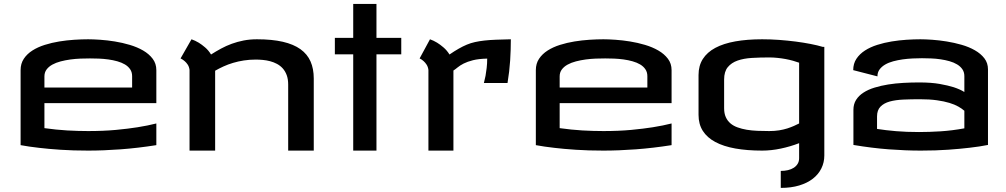

<svg xmlns="http://www.w3.org/2000/svg" viewBox="-20 -753 5028 960"><path d="M420.9 -556.6Q445.8 -556.6 481 -554.2Q516.1 -551.8 554 -545.7Q591.8 -539.6 628.9 -528.6Q666 -517.6 695.6 -500.5Q725.1 -483.4 743.4 -459.2Q761.7 -435.1 761.7 -402.3V-237.3H202.1V-112.3Q261.2 -104 315.9 -100.8Q370.6 -97.7 420.9 -97.7Q497.6 -97.7 559.8 -103.5Q622.1 -109.4 667.5 -116.7Q719.7 -125 761.7 -135.7V-27.3Q668.9 -12.7 582.8 -6.3Q496.6 0 420.9 0Q344.7 0 282.7 -4.2Q220.7 -8.3 176.3 -13.7Q124.5 -19.5 83 -27.3V-402.3Q83 -435.1 99.1 -459.2Q115.2 -483.4 142.1 -500.5Q168.9 -517.6 203.9 -528.6Q238.8 -539.6 276.4 -545.7Q314 -551.8 351.3 -554.2Q388.7 -556.6 420.9 -556.6ZM202.1 -315.4H640.6V-372.1Q640.6 -392.1 630.9 -406.5Q621.1 -420.9 604.7 -430.7Q588.4 -440.4 566.7 -446.5Q544.9 -452.6 521.5 -455.8Q498 -459 474.4 -460Q450.7 -460.9 429.7 -460.9Q407.7 -460.9 382.6 -460Q357.4 -459 332 -455.6Q306.6 -452.1 283.2 -446Q259.8 -439.9 241.7 -429.9Q223.6 -419.9 212.9 -405.5Q202.1 -391.1 202.1 -371.1Z M927.7 -403.3Q925.8 -418.9 918.7 -429.7Q911.6 -440.4 903.3 -447.3Q894 -455.6 882.8 -460.9L937.5 -556.6Q955.6 -550.3 973.6 -539.6Q988.8 -530.3 1005.6 -515.9Q1022.5 -501.5 1035.2 -480.5Q1059.6 -496.1 1085.2 -510Q1110.8 -523.9 1138.9 -534.2Q1167 -544.4 1198 -550.5Q1229 -556.6 1264.6 -556.6Q1339.8 -556.6 1393.8 -544.2Q1447.8 -531.7 1482.2 -507.1Q1516.6 -482.4 1532.7 -445.8Q1548.8 -409.2 1548.8 -360.4V0H1420.9V-330.1Q1420.9 -357.4 1413.6 -377.2Q1406.2 -397 1393.8 -410.9Q1381.3 -424.8 1364.7 -433.6Q1348.1 -442.4 1330.3 -447Q1312.5 -451.7 1293.9 -453.4Q1275.4 -455.1 1258.8 -455.1Q1227.5 -455.1 1199.2 -450.7Q1170.9 -446.3 1145.5 -438.7Q1120.1 -431.2 1097.7 -420.9Q1075.2 -410.6 1055.7 -399.4V0H927.7Z M1862.3 -563.5H1986.3V-481.4H1862.3V0H1746.1V-481.4H1654.3V-563.5H1746.1V-733.4H1862.3Z M2534.2 -556.6Q2534.2 -505.9 2530.8 -450.9Q2527.3 -396 2517.6 -337.9H2399.4Q2403.8 -354.5 2407.7 -374Q2410.6 -390.6 2413.3 -412.8Q2416 -435.1 2416 -460Q2373 -459 2345 -451.9Q2316.9 -444.8 2298.3 -435.3Q2279.8 -425.8 2268.1 -416Q2256.3 -406.2 2247.1 -400.4V0H2122.1V-403.3Q2120.1 -418.9 2113 -429.7Q2106 -440.4 2098.1 -447.3Q2089.4 -455.6 2078.1 -460.9L2129.9 -556.6Q2147.9 -550.3 2165.5 -539.6Q2180.7 -530.3 2197.5 -515.9Q2214.4 -501.5 2227.5 -480.5Q2252.4 -497.6 2273.4 -509.5Q2294.4 -521.5 2314.2 -529.8Q2334 -538.1 2355.2 -542.7Q2376.5 -547.4 2402.1 -550.3Q2427.7 -553.2 2459.7 -554.4Q2491.7 -555.7 2534.2 -556.6Z M2997.1 -556.6Q3022 -556.6 3057.1 -554.2Q3092.3 -551.8 3130.1 -545.7Q3168 -539.6 3205.1 -528.6Q3242.2 -517.6 3271.7 -500.5Q3301.3 -483.4 3319.6 -459.2Q3337.9 -435.1 3337.9 -402.3V-237.3H2778.3V-112.3Q2837.4 -104 2892.1 -100.8Q2946.8 -97.7 2997.1 -97.7Q3073.7 -97.7 3136 -103.5Q3198.2 -109.4 3243.7 -116.7Q3295.9 -125 3337.9 -135.7V-27.3Q3245.1 -12.7 3158.9 -6.3Q3072.8 0 2997.1 0Q2920.9 0 2858.9 -4.2Q2796.9 -8.3 2752.4 -13.7Q2700.7 -19.5 2659.2 -27.3V-402.3Q2659.2 -435.1 2675.3 -459.2Q2691.4 -483.4 2718.3 -500.5Q2745.1 -517.6 2780 -528.6Q2814.9 -539.6 2852.5 -545.7Q2890.1 -551.8 2927.5 -554.2Q2964.8 -556.6 2997.1 -556.6ZM2778.3 -315.4H3216.8V-372.1Q3216.8 -392.1 3207 -406.5Q3197.3 -420.9 3180.9 -430.7Q3164.6 -440.4 3142.8 -446.5Q3121.1 -452.6 3097.7 -455.8Q3074.2 -459 3050.5 -460Q3026.9 -460.9 3005.9 -460.9Q2983.9 -460.9 2958.7 -460Q2933.6 -459 2908.2 -455.6Q2882.8 -452.1 2859.4 -446Q2835.9 -439.9 2817.9 -429.9Q2799.8 -419.9 2789.1 -405.5Q2778.3 -391.1 2778.3 -371.1Z M3791 -556.6Q3832.5 -556.6 3875.5 -553.5Q3918.5 -550.3 3958.3 -545.2Q3998 -540 4033 -533.2Q4067.9 -526.4 4093.8 -518.6H4101.6V24.4Q4101.6 59.1 4086.9 88.9Q4072.3 118.7 4044.4 140.4Q4016.6 162.1 3976.1 174.3Q3935.5 186.5 3883.8 186.5V101.6Q3903.3 101.6 3919.9 97.7Q3936.5 93.8 3949 85.7Q3961.4 77.6 3968.5 65.7Q3975.6 53.7 3975.6 38.1V-37.1Q3931.2 -20 3883.5 -10Q3835.9 0 3791 0Q3715.8 0 3656.7 -10.5Q3597.7 -21 3556.6 -43Q3515.6 -64.9 3494.1 -98.6Q3472.7 -132.3 3472.7 -178.7V-377.9Q3472.7 -424.3 3494.1 -458Q3515.6 -491.7 3556.6 -513.7Q3597.7 -535.6 3656.7 -546.1Q3715.8 -556.6 3791 -556.6ZM3826.2 -97.7Q3853 -97.7 3875.5 -101.3Q3897.9 -105 3916.3 -110.8Q3934.6 -116.7 3949.5 -123.3Q3964.4 -129.9 3975.6 -135.7V-439.5Q3962.4 -444.3 3945.1 -449.2Q3927.7 -454.1 3908 -457.8Q3888.2 -461.4 3867.2 -463.6Q3846.2 -465.8 3826.2 -465.8Q3780.8 -465.8 3739.7 -463.4Q3698.7 -460.9 3668 -450.2Q3637.2 -439.5 3618.9 -417.2Q3600.6 -395 3600.6 -355.5V-211.9Q3600.6 -186 3608.9 -167.5Q3617.2 -148.9 3632.1 -136.2Q3647 -123.5 3668 -116Q3689 -108.4 3713.9 -104.2Q3738.8 -100.1 3767.3 -98.9Q3795.9 -97.7 3826.2 -97.7Z M4801.8 -199.2Q4789.6 -210 4771.5 -220.2Q4753.4 -230.5 4727.1 -238.5Q4700.7 -246.6 4664.3 -251.7Q4627.9 -256.8 4579.1 -256.8Q4535.6 -256.8 4496.8 -255.1Q4458 -253.4 4428.7 -245.4Q4399.4 -237.3 4382.3 -219.7Q4365.2 -202.1 4365.2 -170.9V-108.4Q4408.2 -101.6 4460 -97.2Q4511.7 -92.8 4575.2 -92.8Q4626 -92.8 4683.3 -96.4Q4740.7 -100.1 4801.8 -111.3ZM4582 -556.6Q4606.4 -556.6 4641.1 -554.2Q4675.8 -551.8 4713.4 -545.7Q4751 -539.6 4787.8 -529.1Q4824.7 -518.6 4854.2 -501.7Q4883.8 -484.9 4901.9 -461.4Q4919.9 -438 4919.9 -406.2V-28.3Q4878.9 -20 4827.1 -14.2Q4782.7 -8.8 4721.2 -4.4Q4659.7 0 4584 0Q4508.8 0 4424.1 -6.3Q4339.4 -12.7 4247.1 -28.3V-204.1Q4247.1 -232.4 4260.5 -253.7Q4273.9 -274.9 4297.4 -290Q4320.8 -305.2 4352.5 -314.9Q4384.3 -324.7 4420.9 -330.6Q4457.5 -336.4 4497.1 -338.6Q4536.6 -340.8 4576.2 -340.8Q4636.2 -340.8 4678.5 -333.3Q4720.7 -325.7 4748.5 -316.9Q4780.8 -306.2 4801.8 -293V-372.1Q4801.8 -392.1 4792 -406.5Q4782.2 -420.9 4765.6 -430.9Q4749 -440.9 4727.5 -447Q4706.1 -453.1 4682.6 -456.5Q4659.2 -460 4635 -460.9Q4610.8 -461.9 4589.8 -461.9Q4567.9 -461.9 4543 -460.7Q4518.1 -459.5 4493.4 -456.1Q4468.8 -452.6 4446 -446.5Q4423.3 -440.4 4405.8 -430.2Q4388.2 -419.9 4377.7 -405.5Q4367.2 -391.1 4367.2 -371.1L4246.1 -402.3Q4246.1 -435.1 4262.2 -459.2Q4278.3 -483.4 4304.9 -500.5Q4331.5 -517.6 4366.2 -528.6Q4400.9 -539.6 4438.2 -545.7Q4475.6 -551.8 4512.7 -554.2Q4549.8 -556.6 4582 -556.6Z"/></svg>

Font: Revalia
Style: Regular
Weight: 400
Designer: Johan Kallas, Mihkel Virkus
Foundry: Johan Kallas, Mihkel Virkus
Version: Version 1.001